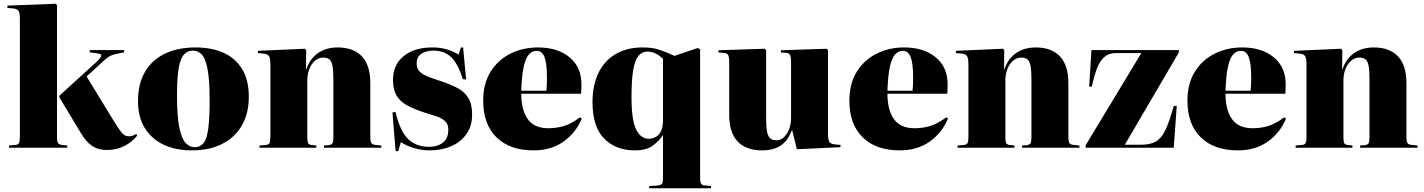

<svg xmlns="http://www.w3.org/2000/svg" viewBox="-20 -788 7593 1024"><path d="M28 0V-12L61 -15Q76 -16 81 -24.5Q86 -33 86 -59V-686Q86 -715 80 -728Q74 -741 50 -743L19 -746L20 -758L277 -768L284 -761V-59Q284 -34 289.5 -25Q295 -16 313 -15L339 -12V0ZM548 12Q504 12 471.5 -9.5Q439 -31 411 -79L297 -268V-278L495 -458Q513 -474 519 -487Q525 -500 500 -503L458 -509L459 -521H642V-509L617 -504Q599 -501 579 -494.5Q559 -488 533 -464L442 -380L583 -149Q612 -101 628.5 -81Q645 -61 667 -61Q675 -61 685 -63.5Q695 -66 706 -74L712 -65Q684 -30 643 -9Q602 12 548 12Z M1004 14Q917 14 852.5 -16.5Q788 -47 752 -105.5Q716 -164 716 -248Q716 -342 754 -406Q792 -470 861 -502.5Q930 -535 1023 -535Q1108 -535 1172 -506.5Q1236 -478 1271.5 -419.5Q1307 -361 1307 -272Q1307 -183 1270 -119Q1233 -55 1165 -20.5Q1097 14 1004 14ZM1019 -3Q1048 -3 1065.5 -24.5Q1083 -46 1090.5 -100.5Q1098 -155 1098 -254Q1098 -362 1087 -419Q1076 -476 1056.5 -497Q1037 -518 1009 -518Q980 -518 961 -497Q942 -476 933 -424Q924 -372 924 -279Q924 -169 936 -109.5Q948 -50 969 -26.5Q990 -3 1019 -3Z M1364 0V-12L1398 -15Q1412 -16 1417 -24.5Q1422 -33 1422 -59V-444Q1422 -474 1415.5 -487Q1409 -500 1386 -502L1355 -505L1356 -517L1606 -528L1613 -521L1612 -417H1613Q1634 -477 1677.5 -506Q1721 -535 1781 -535Q1865 -535 1910 -487.5Q1955 -440 1955 -344V-58Q1955 -33 1961 -24.5Q1967 -16 1985 -15L2014 -12V0H1708V-12L1734 -14Q1749 -16 1753.5 -25Q1758 -34 1758 -58V-362Q1758 -412 1753 -437.5Q1748 -463 1736 -472Q1724 -481 1703 -481Q1680 -481 1660.5 -464.5Q1641 -448 1630 -420.5Q1619 -393 1619 -360V-59Q1619 -33 1623 -25Q1627 -17 1640 -15L1667 -12V0Z M2090 18 2073 -188 2089 -191Q2114 -88 2156.5 -46.5Q2199 -5 2269 -5Q2313 -5 2342 -27.5Q2371 -50 2371 -96Q2371 -126 2353.5 -142Q2336 -158 2309.5 -167Q2283 -176 2255 -184Q2195 -203 2155 -224Q2115 -245 2095.5 -277.5Q2076 -310 2076 -362Q2076 -442 2132.5 -488.5Q2189 -535 2287 -535Q2325 -535 2358.5 -526Q2392 -517 2426 -497L2438 -535H2450L2466 -364L2448 -366Q2422 -450 2385.5 -484Q2349 -518 2293 -518Q2250 -518 2226 -500.5Q2202 -483 2202 -450Q2202 -421 2219.5 -405Q2237 -389 2266 -378Q2295 -367 2329 -356Q2381 -339 2419 -319Q2457 -299 2477.5 -266Q2498 -233 2498 -177Q2498 -116 2468 -73.5Q2438 -31 2387 -8.5Q2336 14 2271 14Q2230 14 2189 2Q2148 -10 2118 -30L2104 18Z M2826 14Q2699 14 2628 -55.5Q2557 -125 2557 -251Q2557 -342 2596.5 -405.5Q2636 -469 2702.5 -502Q2769 -535 2849 -535Q2954 -535 3017.5 -482.5Q3081 -430 3081 -338Q3081 -327 3080.5 -315Q3080 -303 3079 -288H2760Q2760 -202 2794.5 -153Q2829 -104 2905 -104Q2946 -104 2986 -115.5Q3026 -127 3073 -162L3083 -156Q3051 -79 2985 -32.5Q2919 14 2826 14ZM2760 -304H2894Q2896 -322 2896.5 -340Q2897 -358 2897 -375Q2897 -450 2884 -483.5Q2871 -517 2842 -517Q2820 -517 2802.5 -499.5Q2785 -482 2774 -436Q2763 -390 2760 -304Z M3442 216V204L3482 202Q3505 200 3510.5 192Q3516 184 3516 158V-67V-68Q3497 -38 3462.5 -12Q3428 14 3365 14Q3265 14 3202.5 -48.5Q3140 -111 3140 -244Q3140 -333 3171.5 -398.5Q3203 -464 3263 -499.5Q3323 -535 3408 -535Q3459 -535 3494.5 -523.5Q3530 -512 3577 -490L3701 -532L3714 -525V159Q3714 184 3719.5 192Q3725 200 3739 201L3772 204V216ZM3440 -48Q3458 -48 3475.5 -56.5Q3493 -65 3504.5 -87Q3516 -109 3516 -150V-474Q3476 -513 3434 -513Q3404 -513 3385 -490Q3366 -467 3357 -414Q3348 -361 3348 -271Q3348 -148 3372.5 -98Q3397 -48 3440 -48Z M4044 14Q3960 14 3914.5 -33Q3869 -80 3869 -177V-458Q3869 -486 3863 -495.5Q3857 -505 3839 -506L3812 -508V-520L4058 -528L4066 -521V-159Q4066 -109 4071.5 -83.5Q4077 -58 4089 -49Q4101 -40 4121 -40Q4154 -40 4176.5 -75Q4199 -110 4199 -159V-457Q4199 -480 4194.5 -492.5Q4190 -505 4172 -506L4145 -508V-520L4388 -528L4396 -521V-73Q4396 -45 4402.5 -32.5Q4409 -20 4432 -18L4463 -15L4462 -3L4230 8L4205 -93H4203Q4182 -37 4143.5 -11.5Q4105 14 4044 14Z M4779 14Q4652 14 4581 -55.5Q4510 -125 4510 -251Q4510 -342 4549.5 -405.5Q4589 -469 4655.5 -502Q4722 -535 4802 -535Q4907 -535 4970.5 -482.5Q5034 -430 5034 -338Q5034 -327 5033.5 -315Q5033 -303 5032 -288H4713Q4713 -202 4747.5 -153Q4782 -104 4858 -104Q4899 -104 4939 -115.5Q4979 -127 5026 -162L5036 -156Q5004 -79 4938 -32.5Q4872 14 4779 14ZM4713 -304H4847Q4849 -322 4849.5 -340Q4850 -358 4850 -375Q4850 -450 4837 -483.5Q4824 -517 4795 -517Q4773 -517 4755.5 -499.5Q4738 -482 4727 -436Q4716 -390 4713 -304Z M5087 0V-12L5121 -15Q5135 -16 5140 -24.5Q5145 -33 5145 -59V-444Q5145 -474 5138.5 -487Q5132 -500 5109 -502L5078 -505L5079 -517L5329 -528L5336 -521L5335 -417H5336Q5357 -477 5400.5 -506Q5444 -535 5504 -535Q5588 -535 5633 -487.5Q5678 -440 5678 -344V-58Q5678 -33 5684 -24.5Q5690 -16 5708 -15L5737 -12V0H5431V-12L5457 -14Q5472 -16 5476.5 -25Q5481 -34 5481 -58V-362Q5481 -412 5476 -437.5Q5471 -463 5459 -472Q5447 -481 5426 -481Q5403 -481 5383.5 -464.5Q5364 -448 5353 -420.5Q5342 -393 5342 -360V-59Q5342 -33 5346 -25Q5350 -17 5363 -15L5390 -12V0Z M5770 0V-13L6067 -505H5933Q5894 -505 5869.5 -483.5Q5845 -462 5830 -422Q5815 -382 5803 -326H5789L5801 -521H6267V-508L5979 -16H6064Q6115 -16 6145 -33.5Q6175 -51 6196 -95.5Q6217 -140 6240 -223H6256L6240 0Z M6582 14Q6455 14 6384 -55.5Q6313 -125 6313 -251Q6313 -342 6352.5 -405.5Q6392 -469 6458.5 -502Q6525 -535 6605 -535Q6710 -535 6773.5 -482.5Q6837 -430 6837 -338Q6837 -327 6836.5 -315Q6836 -303 6835 -288H6516Q6516 -202 6550.5 -153Q6585 -104 6661 -104Q6702 -104 6742 -115.5Q6782 -127 6829 -162L6839 -156Q6807 -79 6741 -32.5Q6675 14 6582 14ZM6516 -304H6650Q6652 -322 6652.5 -340Q6653 -358 6653 -375Q6653 -450 6640 -483.5Q6627 -517 6598 -517Q6576 -517 6558.5 -499.5Q6541 -482 6530 -436Q6519 -390 6516 -304Z M6890 0V-12L6924 -15Q6938 -16 6943 -24.5Q6948 -33 6948 -59V-444Q6948 -474 6941.5 -487Q6935 -500 6912 -502L6881 -505L6882 -517L7132 -528L7139 -521L7138 -417H7139Q7160 -477 7203.5 -506Q7247 -535 7307 -535Q7391 -535 7436 -487.5Q7481 -440 7481 -344V-58Q7481 -33 7487 -24.5Q7493 -16 7511 -15L7540 -12V0H7234V-12L7260 -14Q7275 -16 7279.5 -25Q7284 -34 7284 -58V-362Q7284 -412 7279 -437.5Q7274 -463 7262 -472Q7250 -481 7229 -481Q7206 -481 7186.5 -464.5Q7167 -448 7156 -420.5Q7145 -393 7145 -360V-59Q7145 -33 7149 -25Q7153 -17 7166 -15L7193 -12V0Z"/></svg>

Font: Literata 72pt ExtraBold
Style: Regular
Weight: 800
Designer: Latin by Veronika Burian and Jose Scaglione. Greek by Irene Vlachou. Cyrillic by Vera Evstafieva.
Foundry: TypeTogether
Version: Version 3.002